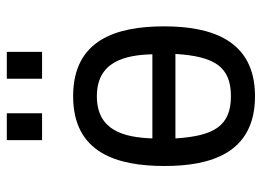

<svg xmlns="http://www.w3.org/2000/svg" viewBox="-120 -620 751 550"><g transform="rotate(-90 255.0 -344.5)"><path d="M255 11C418 11 455 -118 455 -249C455 -384 418 -510 255 -510C92 -510 55 -384 55 -248C55 -117 91 11 255 11ZM255 -58C170 -58 141 -106 134 -217H376C369 -106 340 -58 255 -58ZM375 -283H134C137 -364 156 -442 255 -442C355 -442 373 -360 375 -283ZM305 -599H382V-700H305ZM129 -599H206V-700H129Z"/></g></svg>

Font: Finlandica
Style: Regular
Weight: 400
Designer: Niklas Ekholm, Juho Hiilivirta, Jaakko Suomalainen
Foundry: Helsinki Type Studio
Version: Version 2.000;Glyphs 3.2 (3202)